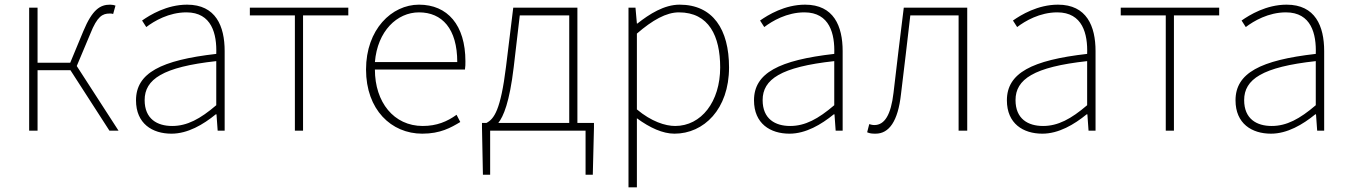

<svg xmlns="http://www.w3.org/2000/svg" viewBox="-20 -560 5786 823"><path d="M105 -527V0H141V-259H282L449 0H488L309 -277L367 -415C397 -491 420 -502 450 -502C458 -502 460 -502 465 -500L475 -536C471 -538 461 -540 452 -540C410 -540 376 -520 337 -426L281 -291H141V-527Z M715 13C785 13 851 -26 905 -70H908L913 0H943V-341C943 -448 905 -540 782 -540C695 -540 623 -496 589 -472L607 -444C641 -470 704 -507 779 -507C888 -507 910 -414 907 -329C670 -302 563 -247 563 -130C563 -30 633 13 715 13ZM718 -20C654 -20 600 -50 600 -131C600 -220 678 -273 907 -298V-109C838 -50 782 -20 718 -20Z M1051 -494H1244V0H1279V-494H1473V-527H1051Z M1790 13C1868 13 1913 -13 1953 -37L1937 -68C1897 -39 1852 -20 1792 -20C1668 -20 1587 -122 1587 -262H1973C1975 -274 1975 -286 1975 -297C1975 -453 1898 -540 1776 -540C1659 -540 1549 -434 1549 -262C1549 -90 1657 13 1790 13ZM1587 -294C1598 -427 1682 -507 1776 -507C1875 -507 1940 -437 1940 -294Z M2046 -33V-13L2050 189H2081V0H2490V189H2521L2526 -13V-33H2455V-527H2180L2149 -274C2126 -88 2098 -50 2065 -33ZM2116 -33C2138 -61 2164 -121 2182 -272L2208 -494H2420V-33Z M2674 -527V243H2710V-53C2766 -12 2821 13 2871 13C2997 13 3105 -92 3105 -271C3105 -434 3036 -540 2893 -540C2827 -540 2764 -500 2712 -459H2710L2704 -527ZM2890 -507C3019 -507 3067 -405 3067 -271C3067 -124 2986 -20 2874 -20C2832 -20 2772 -39 2710 -91V-416C2777 -474 2836 -507 2890 -507Z M3364 13C3434 13 3500 -26 3554 -70H3557L3562 0H3592V-341C3592 -448 3554 -540 3431 -540C3344 -540 3272 -496 3238 -472L3256 -444C3290 -470 3353 -507 3428 -507C3537 -507 3559 -414 3556 -329C3319 -302 3212 -247 3212 -130C3212 -30 3282 13 3364 13ZM3367 -20C3303 -20 3249 -50 3249 -131C3249 -220 3327 -273 3556 -298V-109C3487 -50 3431 -20 3367 -20Z M3733 13C3791 13 3829 -40 3842 -156C3856 -270 3869 -381 3882 -494H4089V0H4126V-527H3854C3839 -405 3824 -285 3810 -162C3799 -68 3772 -24 3728 -24C3719 -24 3713 -26 3706 -28L3697 7C3708 12 3717 13 3733 13Z M4448 13C4518 13 4584 -26 4638 -70H4641L4646 0H4676V-341C4676 -448 4638 -540 4515 -540C4428 -540 4356 -496 4322 -472L4340 -444C4374 -470 4437 -507 4512 -507C4621 -507 4643 -414 4640 -329C4403 -302 4296 -247 4296 -130C4296 -30 4366 13 4448 13ZM4451 -20C4387 -20 4333 -50 4333 -131C4333 -220 4411 -273 4640 -298V-109C4571 -50 4515 -20 4451 -20Z M4784 -494H4977V0H5012V-494H5206V-527H4784Z M5428 13C5498 13 5564 -26 5618 -70H5621L5626 0H5656V-341C5656 -448 5618 -540 5495 -540C5408 -540 5336 -496 5302 -472L5320 -444C5354 -470 5417 -507 5492 -507C5601 -507 5623 -414 5620 -329C5383 -302 5276 -247 5276 -130C5276 -30 5346 13 5428 13ZM5431 -20C5367 -20 5313 -50 5313 -131C5313 -220 5391 -273 5620 -298V-109C5551 -50 5495 -20 5431 -20Z"/></svg>

Font: Kinto Sans Thin
Style: Regular
Weight: 100
Designer: Authors: Ryoko NISHIZUKA  (kana & ideographs); Paul D. Hunt (Latin, Greek & Cyrillic); Wenlong ZHANG  (bopomofo); Sandol
Foundry: Adobe Systems Incorporated, ookami Inc.
Version: Version 0.001